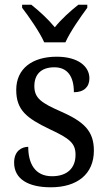

<svg xmlns="http://www.w3.org/2000/svg" viewBox="-20 -786 458 816"><path d="M168 -606H258C278 -651 323 -715 351 -753V-766H313C279 -739 240 -704 213 -670C185 -704 147 -739 113 -766H74V-753C103 -715 148 -651 168 -606ZM196 10C307 10 379 -45 379 -146C379 -230 336 -269 239 -312C157 -348 126 -368 126 -420C126 -467 152 -500 211 -500C266 -500 294 -462 294 -394C337 -394 360 -417 360 -453C360 -503 313 -545 221 -545C118 -545 49 -495 49 -404C49 -318 93 -284 191 -237C277 -197 301 -177 301 -128C301 -72 266 -37 201 -37C128 -37 100 -92 100 -162C74 -162 40 -146 40 -95C40 -25 100 10 196 10Z"/></svg>

Font: Noto Serif Sinhala SemiCondensed
Style: Regular
Weight: 400
Width: 4
Designer: Jelle Bosma - Monotype Design Team
Foundry: Monotype Imaging Inc.
Version: Version 2.007